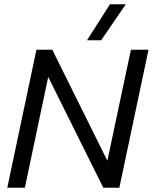

<svg xmlns="http://www.w3.org/2000/svg" viewBox="-20 -876 713 896"><path d="M386 -688 493 -856H567L452 -688ZM14 0 150 -644H224L481 -126L591 -644H673L537 0H462L205 -517L96 0Z"/></svg>

Font: Kanit Light
Style: Italic
Weight: 300
Italic angle: -12°
Designer: Katatrad Team
Foundry: CadsonDemak
Version: Version 2.000; ttfautohint (v1.8.3)